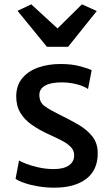

<svg xmlns="http://www.w3.org/2000/svg" viewBox="-20 -860 520 888"><path d="M52 -33 68 -118Q75.5 -112.5 99.2 -103.2Q123 -94 156.2 -86.2Q189.5 -78.5 225 -78Q273 -77.5 298 -94.5Q323 -111.5 323 -142Q323 -163.5 308 -179.5Q293 -195.5 266.8 -209.2Q240.5 -223 207 -238Q162 -258.5 127.5 -282.5Q93 -306.5 73.8 -339Q54.5 -371.5 55 -417Q56 -466.5 83.8 -499.2Q111.5 -532 157.5 -548Q203.5 -564 260 -564Q312.5 -564 352 -553.2Q391.5 -542.5 404 -535L387 -448Q378 -455.5 359.2 -462.8Q340.5 -470 316 -474.5Q291.5 -479 266 -479Q215 -479 189 -464.2Q163 -449.5 162 -423Q161.5 -386.5 187.2 -368.5Q213 -350.5 249 -333Q300.5 -308 342 -283.8Q383.5 -259.5 407.8 -228.2Q432 -197 432 -151Q432 -73 378.5 -32.5Q325 8 232 8Q193.5 8 157.2 2Q121 -4 93.2 -13.5Q65.5 -23 52 -33ZM61 -810 124.5 -840 246 -728.5 359 -840 427.5 -809 295 -643.5H197Z"/></svg>

Font: Tracken
Style: Regular
Weight: 400
Designer: Eben Sorkin
Foundry: Eben Sorkin
Version: Version 2.001